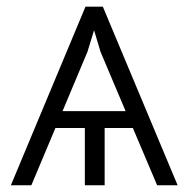

<svg xmlns="http://www.w3.org/2000/svg" viewBox="-20 -548 567 568"><path d="M373 -169.4H289.6V0H231V-169.4H144L72.8 0H12.2L232.9 -528.3H284.2L505.4 0H444.8ZM165 -219.2H351.6L277.3 -395L258.3 -458.5L238.8 -395Z"/></svg>

Font: SteelSelectRoboto
Style: Regular
Weight: 300
Designer: Google
Version: Version 2.137; 2017